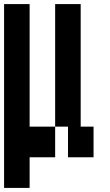

<svg xmlns="http://www.w3.org/2000/svg" viewBox="-20 -750 540 940"><path d="M125 -130H250V20H125V170H0V-730H125ZM438 -130V20H313V-130H250V-730H375V-130Z"/></svg>

Font: 2P VHS
Style: Regular
Weight: 400
Designer: CodeMan38
Foundry: CodeMan38
Version: Version 3.000